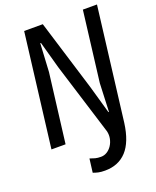

<svg xmlns="http://www.w3.org/2000/svg" viewBox="-171 -826 943 1157"><g transform="rotate(-20 300.0 -248.0)"><path d="M299 230.5Q274 230.5 257.8 227Q241.5 223.5 224 217L235 129.5Q252.5 136 267.8 140Q283 144 304.5 144Q325.5 144 343.5 132.8Q361.5 121.5 374 102.5Q386.5 83.5 391.2 60.2Q396 37 390.5 12.5L246.5 -451L198.5 -624.5H194L184 -443.5L129 0H38.5L128 -727H247.5L387 -273L438 -94H441.5L449 -276L504.5 -727H595L505.5 0Q490 117 437.8 173.8Q385.5 230.5 299 230.5Z"/></g></svg>

Font: Spline Sans Mono
Style: Italic
Weight: 400
Italic angle: -4°
Monospace: yes
Designer: Eben Sorkin, Mirko Velimirovic
Foundry: Sorkin Type
Version: Version 1.004